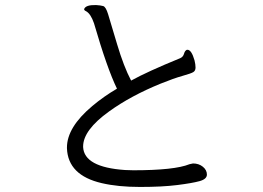

<svg xmlns="http://www.w3.org/2000/svg" viewBox="-20 -740 1040 760"><path d="M475 -67 508 -66Q671 -66 730 -90L744 -93Q767 -93 783 -80Q799 -67 799 -49Q799 -31 770 -23Q741 -15 681.5 -7.5Q622 0 534.5 0Q447 0 383 -15Q249 -46 245 -153V-156Q245 -236 345 -320Q390 -358 443 -389Q404 -469 352 -648Q339 -686 320 -696Q313 -699 313 -704Q319 -721 360 -720Q378 -719 388.5 -716Q399 -713 408 -683.5Q417 -654 443.5 -565Q470 -476 499 -421Q562 -456 694 -510Q705 -515 708.5 -527.5Q712 -540 720 -543H722Q738 -543 750 -501Q754 -485 754 -472.5Q754 -460 745 -454.5Q736 -449 702 -439.5Q668 -430 616 -409Q498 -361 412 -299Q309 -225 309 -160V-158Q313 -78 475 -67Z"/></svg>

Font: ToneOZ-Pinyin-WenKai-Regular
Style: Regular
Weight: 400
Designer: Fontworks Inc.
Foundry: ToneOZ
Version: Version 0.240331